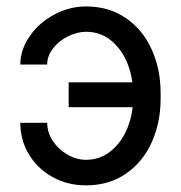

<svg xmlns="http://www.w3.org/2000/svg" viewBox="-20 -557 553 587"><path d="M124.3 -359.8H42.1Q42.1 -405 70.8 -446.3Q99.4 -487.6 145.7 -512.4Q192 -537.3 243.1 -537.3Q313.5 -537.3 365.3 -501.4Q417.1 -465.5 444.1 -405.2Q471 -345 471 -273.5V-254.1Q471 -182.7 444.1 -122.4Q417.1 -62.2 365.3 -26.2Q313.5 9.7 243.1 9.7Q186.1 9.7 140.4 -15.9Q94.6 -41.4 68.4 -85.1Q42.1 -128.8 42.1 -181.6H124.3Q124.3 -152.6 141.2 -126.7Q158.1 -100.8 185.4 -84.8Q212.7 -68.7 243.1 -68.4Q287.3 -68.7 320.1 -96.2Q352.9 -123.6 369.8 -166.3Q386.7 -208.9 386.7 -254.1V-273.5Q386.7 -319.8 369.8 -362.6Q352.9 -405.4 320.4 -432.5Q288 -459.6 243.1 -459.9Q215.8 -459.6 188 -446Q160.2 -432.3 142.3 -409.2Q124.3 -386 124.3 -359.8ZM420.6 -229.3H189.9V-305.2H420.6Z"/></svg>

Font: Pretendard Variable
Style: Regular
Weight: 400
Designer: Base glyphs from Inter by Rasmus Andersson; Hangul glyphs from Noto Sans CJK(Source Han Sans) by Jang Soo-young and Kang
Foundry: Kil Hyung-jin
Version: Version 1.100;FEAKit 1.0